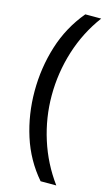

<svg xmlns="http://www.w3.org/2000/svg" viewBox="-132 -762 564 969"><g transform="rotate(15 150.0 -278.0)"><path d="M40 -274Q40 -396 75.5 -509.5Q111 -623 187 -714H270Q200 -620 164.5 -507Q129 -394 129 -275Q129 -159 164.5 -47.5Q200 64 269 158H187Q111 70 75.5 -41.5Q40 -153 40 -274Z"/></g></svg>

Font: Noto Sans Khmer ExtraCondensed
Style: Regular
Weight: 400
Width: 2
Designer: Danh Hong and the Monotype Design Team
Foundry: Monotype Imaging Inc.
Version: Version 2.004; ttfautohint (v1.8.4.7-5d5b)